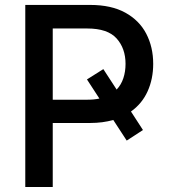

<svg xmlns="http://www.w3.org/2000/svg" viewBox="-20 -747 684 767"><path d="M81 0V-727.3H340.2Q424.7 -727.3 480.6 -696.4Q536.6 -665.5 564.3 -612.2Q592 -558.9 592 -491.8Q592 -431.8 569.8 -382.5Q547.6 -333.1 503.2 -301.5L551.1 -227.6L486.2 -185.4L432.5 -267.8Q390.6 -255.7 339.8 -255.7H190.7V0ZM392.8 -470.9 446 -389.2Q464.1 -408.4 472.8 -434.7Q481.5 -460.9 481.5 -491.8Q481.5 -553.6 445.8 -593.4Q410.2 -633.2 328.5 -633.2H190.7V-348.7H329.9Q355.5 -348.7 377.1 -353.3L327.4 -429.7Z"/></svg>

Font: Inter Zeller Medium
Style: Regular
Weight: 500
Designer: Rasmus Andersson; Joe Bland
Foundry: zeller
Version: Version 3.015;git-dec3a8cb1